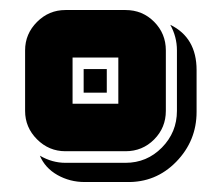

<svg xmlns="http://www.w3.org/2000/svg" viewBox="-20 -660 410 381"><path d="M370.1 -438Q370.1 -380.4 329.6 -338.9Q289.1 -297.4 231 -298.8H147.9Q118.7 -298.8 94 -312.7Q69.3 -326.7 59.1 -351.1Q83.5 -336.9 109.9 -336.9H229Q271.5 -336.9 301.3 -367.2Q331.1 -397.5 331.1 -439.9V-560.1Q331.1 -586.9 317.9 -610.8Q370.1 -585.4 370.1 -521ZM309.1 -439.9Q309.1 -406.7 285.9 -383.3Q262.7 -359.9 229 -359.9H109.9Q77.1 -359.9 53.5 -383.5Q29.8 -407.2 29.8 -439.9V-560.1Q29.8 -592.8 53.5 -616.5Q77.1 -640.1 109.9 -640.1H229Q262.7 -640.1 285.9 -616.7Q309.1 -593.3 309.1 -560.1ZM214.8 -454.1V-545.9H124V-454.1ZM191.9 -476.1H146V-522.9H191.9Z"/></svg>

Font: Laconic
Style: Shadow
Weight: 900
Width: 6
Designer: Robby Woodard
Version: Version 1.000